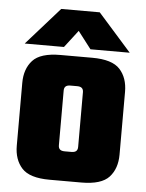

<svg xmlns="http://www.w3.org/2000/svg" viewBox="-50 -723 582 765"><g transform="rotate(5 240.5 -341.0)"><path d="M279 -231V-359Q279 -370 273 -375.5Q267 -381 254 -381H239V-499H304Q384 -499 415 -465Q446 -431 446 -375V-231ZM279 -140V-244H446V-124Q446 -68 415 -34Q384 0 304 0H239V-118H254Q267 -118 273 -123.5Q279 -129 279 -140ZM202 -359V-231H35V-375Q35 -431 66 -465Q97 -499 177 -499H242V-381H227Q214 -381 208 -375.5Q202 -370 202 -359ZM202 -244V-140Q202 -129 208 -123.5Q214 -118 227 -118H242V0H177Q97 0 66 -34Q35 -68 35 -124V-244ZM31 -532 164 -682H318L451 -532H294L241 -601L188 -532Z"/></g></svg>

Font: Teko Variable Light
Style: Regular
Weight: 300
Designer: Manushi Parikh, Jonny Pinhorn
Foundry: Indian Type Foundry
Version: Version 3.000